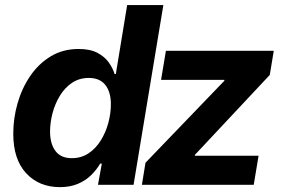

<svg xmlns="http://www.w3.org/2000/svg" viewBox="-20 -748 1149 777"><path d="M222.2 9.3Q138.2 9.3 85.9 -46.9Q33.7 -103 33.7 -207Q33.7 -270 51.3 -330.8Q68.8 -391.6 102.8 -441.2Q136.7 -490.7 185.8 -520.3Q234.9 -549.8 298.3 -549.8Q345.2 -549.8 374.8 -533.9Q404.3 -518.1 420.7 -494.6Q437 -471.2 443.8 -448.2H448.7L494.6 -727.5H641.1L520.5 0H376.5L392.1 -85.9H385.3Q370.6 -60.5 348.4 -38.8Q326.2 -17.1 294.9 -3.9Q263.7 9.3 222.2 9.3ZM270.5 -107.9Q309.1 -107.9 338.6 -127.7Q368.2 -147.5 388.2 -180.2Q408.2 -212.9 418.5 -251Q428.7 -289.1 428.7 -326.2Q428.7 -376 406.2 -404.3Q383.8 -432.6 339.4 -432.6Q300.8 -432.6 271.5 -412.8Q242.2 -393.1 222.4 -360.6Q202.6 -328.1 192.6 -290Q182.6 -252 182.6 -215.3Q182.6 -166.5 204.3 -137.2Q226.1 -107.9 270.5 -107.9ZM554.2 0 568.8 -89.4 887.7 -420.9 888.2 -424.8H631.8L651.4 -542.5H1087.9L1071.8 -444.8L769 -121.6L768.1 -117.7H1026.4L1006.8 0Z"/></svg>

Font: Inter 16pt
Style: Bold Italic
Weight: 700
Italic angle: -9.3988°
Version: Version 4.001;git-66647c0bb